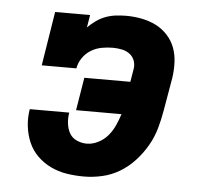

<svg xmlns="http://www.w3.org/2000/svg" viewBox="-44 -585 689 640"><g transform="rotate(5 300.0 -265.0)"><path d="M259 8Q229 8 201 3.5Q173 -1 148 -13Q123 -25 103.5 -44Q84 -63 73 -88Q62 -113 58.5 -142Q55 -171 60 -200H192Q189 -182 191 -164Q193 -146 201 -131.5Q209 -117 225 -109.5Q241 -102 259 -102Q278 -102 297 -111.5Q316 -121 329.5 -137Q343 -153 351.5 -172Q360 -191 366 -210H214L232 -320H386L393 -362Q396 -377 391 -391Q386 -405 374.5 -413.5Q363 -422 348 -425Q333 -428 318 -428Q300 -428 281 -424.5Q262 -421 245.5 -411Q229 -401 217.5 -384.5Q206 -368 203 -349H87L116 -530H233L226 -488Q239 -501 254 -511.5Q269 -522 285.5 -528Q302 -534 319.5 -536Q337 -538 353 -538Q380 -538 405.5 -533Q431 -528 453 -517Q475 -506 492 -487.5Q509 -469 517.5 -446Q526 -423 527 -396.5Q528 -370 524 -344L505 -234Q500 -204 491.5 -174Q483 -144 467 -116Q451 -88 428.5 -63.5Q406 -39 378.5 -22.5Q351 -6 320 1Q289 8 259 8Z"/></g></svg>

Font: Iosevka Slab XBdExObl
Style: Regular
Weight: 800
Width: 7
Italic angle: -9°
Monospace: yes
Designer: Belleve Invis
Foundry: Belleve Invis
Version: Version 11.1.0; ttfautohint (v1.8.3)